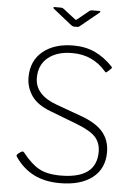

<svg xmlns="http://www.w3.org/2000/svg" viewBox="-63 -1001 743 1058"><g transform="rotate(5 309.0 -472.0)"><path d="M315 -710Q232 -710 182 -670Q132 -630 132 -557Q132 -463 254 -419L392 -369Q478 -338 515.5 -292.5Q553 -247 553 -182Q553 -91 488 -40.5Q423 10 309 10Q226 10 165.5 -20Q105 -50 61 -113Q58 -118 58 -121Q58 -127 67 -133L78 -141Q86 -146 90 -146Q93 -146 98 -141Q143 -83 188 -57.5Q233 -32 309 -32Q507 -32 507 -180Q507 -228 479.5 -260Q452 -292 375 -322L224 -380Q149 -408 117.5 -454.5Q86 -501 86 -556Q86 -648 149.5 -700Q213 -752 318 -752Q385 -752 437.5 -727.5Q490 -703 535 -656Q543 -648 535 -642L513 -622L509 -620Q506 -620 500 -627Q468 -665 421.5 -687.5Q375 -710 315 -710ZM402 -954H443Q449 -954 449 -951Q449 -949 444 -944L346 -864Q345 -863 340.5 -859.5Q336 -856 330 -856H312Q303 -856 292 -865L193 -944Q188 -948 189 -951Q190 -954 195 -954H232Q236 -954 239.5 -952.5Q243 -951 247 -948L309 -900Q316 -894 319 -894Q321 -894 328 -900L387 -948Q394 -954 402 -954Z"/></g></svg>

Font: Libre Franklin Thin
Style: Regular
Weight: 250
Designer: Pablo Impallari, Rodrigo Fuenzalida
Foundry: Impallari Type
Version: Version 1.002; ttfautohint (v1.5)